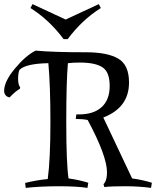

<svg xmlns="http://www.w3.org/2000/svg" viewBox="-101 -905 758 933"><path d="M131 -35Q144 -131 144 -310.5Q144 -490 134 -598Q25 -596 -6 -566Q-13 -552 -13 -522Q-13 -492 -3 -481L-4 -474Q-29 -459 -54 -432Q-66 -433 -73.5 -442Q-81 -451 -81 -463Q-81 -509 -28.5 -572Q24 -635 72 -659Q157 -651 318 -651Q420 -651 473 -620.5Q526 -590 526 -504Q526 -382 401 -334L541 -38Q592 -31 637 -17L633 8Q574 0 505.5 0Q437 0 406 4L402 -10Q419 -27 419 -67Q419 -147 325 -322Q300 -327 267 -327L270 -349H282Q354 -349 393 -384.5Q432 -420 432 -487.5Q432 -555 397 -578Q362 -601 287 -601Q252 -601 229 -598Q221 -509 221 -311Q221 -113 232 -38Q283 -31 328 -17L324 8Q271 0 184.5 0Q98 0 24 8L21 -16Q78 -30 131 -35ZM218 -810 379 -885 389 -866Q297 -808 228 -715H208Q139 -808 47 -866L57 -885Z"/></svg>

Font: Almendra SC
Style: Regular
Weight: 400
Designer: Ana Sanfelippo
Foundry: Ana Sanfelippo
Version: Version 1.002